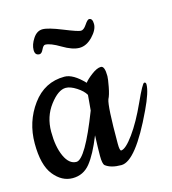

<svg xmlns="http://www.w3.org/2000/svg" viewBox="-87 -613 618 690"><g transform="rotate(-15 221.5 -267.5)"><path d="M281 5Q242 5 222 -11Q215 -18 215 -46.5Q215 -75 217 -123Q191 -58 165.5 -26.5Q140 5 100 5Q60 5 30 -32.5Q0 -70 0 -150.5Q0 -231 45.5 -293Q91 -355 165 -355Q197 -355 237 -313Q245 -324 265.5 -339.5Q286 -355 300.5 -355Q315 -355 315 -317Q315 -307 309.5 -278Q304 -249 297 -236Q288 -213 288 -73Q288 -46 294 -46Q311 -47 341 -88.5Q371 -130 400.5 -195Q430 -260 436.5 -260Q443 -260 443 -252Q443 -224 414 -163Q335 5 281 5ZM159 -315Q131 -315 99.5 -273.5Q68 -232 68 -176Q68 -120 84.5 -84Q101 -48 128 -48Q161 -48 225 -213Q226 -221 227.5 -240.5Q229 -260 230 -270Q221 -286 198.5 -300.5Q176 -315 159 -315ZM304 -532Q317 -532 317 -510.5Q317 -489 294 -465Q271 -441 245 -441Q219 -441 183 -462.5Q147 -484 128 -484Q121 -484 114.5 -470Q108 -456 100 -456Q83 -456 83 -476Q83 -496 97.5 -518Q112 -540 133 -540Q154 -540 204.5 -519.5Q255 -499 265.5 -499Q276 -499 287 -515.5Q298 -532 304 -532Z"/></g></svg>

Font: Cookie
Style: Regular
Weight: 400
Designer: Ania Kruk
Foundry: Ania Kruk
Version: Version 1.004